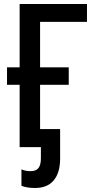

<svg xmlns="http://www.w3.org/2000/svg" viewBox="-20 -734 468 958"><path d="M155 204Q114 204 87 193V111Q98 116 109.5 118Q121 120 133 120Q159 120 171.5 105Q184 90 184 56V0H78V-311H15V-398H78V-714H414V-625H180V-398H323V-311H180V-90H280V57Q280 128 248 166Q216 204 155 204Z"/></svg>

Font: Noto Sans Condensed Medium
Style: Regular
Weight: 500
Width: 3
Designer: Monotype Design Team
Foundry: Monotype Imaging Inc.
Version: Version 2.013; ttfautohint (v1.8.4.7-5d5b)